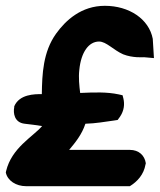

<svg xmlns="http://www.w3.org/2000/svg" viewBox="-25 -623 550 661"><path d="M24 -254C20 -234 24 -201 60 -197C82 -195 98 -192 120 -189C88 -152 15 -114 -4 -34L-5 -29C1 -1 30 18 65 18H422C448 2 470 -22 476 -57L477 -61C473 -88 453 -107 422 -107H213C234 -132 257 -160 269 -197C305 -198 337 -204 367 -208L380 -210L388 -221C403 -243 404 -265 400 -283L397 -295L384 -298C342 -307 299 -305 251 -303C248 -327 245 -356 248 -382C254 -444 281 -480 316 -480C341 -480 365 -451 399 -436C432 -423 467 -426 471 -426L505 -423L501 -488V-489C488 -558 419 -603 336 -603C255 -603 201 -553 168 -507C123 -444 120 -368 119 -299C94 -299 42 -299 24 -257Z"/></svg>

Font: Snowfall
Style: BlkObl
Weight: 900
Designer: Jasper
Foundry: Cannot Into Space Fonts
Version: Version 0.9